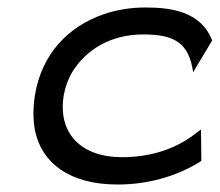

<svg xmlns="http://www.w3.org/2000/svg" viewBox="-20 -482 587 513"><path d="M73 -226C68 -192 68 -160 74 -131C92 -48 164 11 294 11C387 11 463 -17 518 -52L517 -136L490 -116C444 -84 383 -62 305 -62C279 -62 254 -66 232 -74C172 -96 138 -149 150 -226C154 -249 162 -271 174 -291C209 -347 273 -390 363 -390C448 -390 485 -366 496 -289L547 -374C517 -450 441 -462 369 -462C329 -462 292 -456 257 -444C162 -411 91 -338 73 -226Z"/></svg>

Font: Charger Pro
Style: ExtObl
Weight: 400
Designer: Jasper
Foundry: Cannot Into Space Fonts
Version: Version 1.09